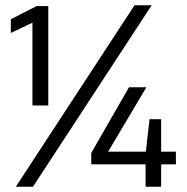

<svg xmlns="http://www.w3.org/2000/svg" viewBox="-20 -708 710 728"><path d="M490 -688 40 0H105L555 -688ZM103 -622V-308H163V-685H119L21 -635V-583ZM532 -85V0H591V-85H647V-133H591V-256H547L533 -133H390L535 -377H469L326 -128V-85Z"/></svg>

Font: Saira UNSAM
Style: Regular
Weight: 400
Designer: Hector Gatti with collaboration of the Omnibus-Type team
Foundry: Omnibus-Type
Version: Version 0.072;PS 000.072;hotconv 1.0.88;makeotf.lib2.5.64775